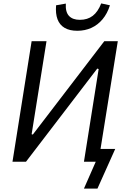

<svg xmlns="http://www.w3.org/2000/svg" viewBox="-20 -946 756 1123"><path d="M471 157 540 0H471L557 -542L549 -545L132 0H53L165 -705H252L165 -161L172 -159L590 -705H669L568 -75H654L550 157ZM432 -766Q387 -766 358 -783Q329 -800 316.5 -833Q304 -866 308 -915L365 -925Q362 -876 383.5 -853Q405 -830 447 -830Q492 -830 522.5 -853.5Q553 -877 572 -926L623 -915Q608 -867 580 -833.5Q552 -800 514.5 -783Q477 -766 432 -766Z"/></svg>

Font: Nunito Sans 7pt Condensed Medium
Style: Italic
Weight: 500
Width: 3
Italic angle: -9°
Designer: Vernon Adams
Foundry: Vernon Adams
Version: Version 3.101;gftools[0.9.27]